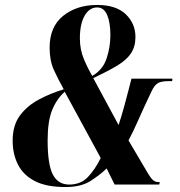

<svg xmlns="http://www.w3.org/2000/svg" viewBox="-20 -744 724 774"><path d="M244 10Q167 10 120.5 -14Q74 -38 52.5 -80.5Q31 -123 31 -177Q31 -239 60.5 -278.5Q90 -318 137 -343Q184 -368 237 -384Q214 -425 197 -462.5Q180 -500 180 -552Q180 -636 234.5 -680Q289 -724 372 -724Q448 -724 487 -686.5Q526 -649 526 -595Q526 -556 508 -529Q490 -502 452.5 -479.5Q415 -457 356 -429L458 -240Q469 -273 480.5 -314.5Q492 -356 500 -388L510 -427H675L674 -417H660Q632 -417 617.5 -409.5Q603 -402 590 -374Q559 -309 537.5 -260Q516 -211 498 -178L570 -56Q589 -23 598.5 -16.5Q608 -10 617 -10H624L622 0H442L410 -65Q382 -38 344 -14Q306 10 244 10ZM352 -438Q395 -463 410 -509Q425 -555 425 -603Q425 -653 412 -683.5Q399 -714 372 -714Q340 -714 321 -680.5Q302 -647 302 -589Q302 -544 318.5 -505Q335 -466 352 -438ZM259 0Q306 0 335 -31Q364 -62 386 -107L241 -374Q209 -346 190.5 -301Q172 -256 172 -178Q172 -81 193 -40.5Q214 0 259 0Z"/></svg>

Font: Noto Serif Display ExtraCondensed ExtraBold
Style: Italic
Weight: 800
Width: 2
Italic angle: -12°
Designer: Monotype Design Team
Foundry: Monotype Imaging Inc.
Version: Version 2.009